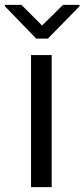

<svg xmlns="http://www.w3.org/2000/svg" viewBox="-43 -773 348 793"><path d="M170.5 -545.5V0H85.2V-545.5ZM45.5 -752.8 130.7 -667.6 217.3 -752.8H285.5V-747.2L154.8 -613.6H106.5L-22.7 -747.2V-752.8Z"/></svg>

Font: Interface
Style: Regular
Weight: 400
Designer: Rasmus Andersson
Foundry: rsms
Version: Version 1.8